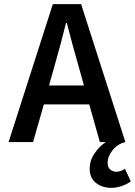

<svg xmlns="http://www.w3.org/2000/svg" viewBox="-20 -680 646 919"><path d="M514.2 219.2Q468.3 219.2 438.7 195.1Q409.2 170.9 409.2 127.9Q409.2 87.9 433.1 53.2Q457 18.6 486.8 0H458L407.2 -180.2H189.9L138.2 0H21L232.9 -660.2H368.2L580.1 0Q543 8.8 519 38.6Q495.1 68.4 495.1 100.1Q495.1 120.1 507.3 131.1Q519.5 142.1 537.1 142.1Q557.6 142.1 578.1 127.9L606 188Q589.4 201.2 563 210.2Q536.6 219.2 514.2 219.2ZM214.8 -271H381.8L358.9 -353Q329.6 -454.6 299.8 -569.8H295.9Q271 -468.8 237.8 -353Z"/></svg>

Font: Office Code Pro Medium
Style: Regular
Weight: 500
Designer: Nathan Rutzky & Paul D. Hunt
Foundry: Adobe Systems Incorporated
Version: Version 1.004;PS 001.004;hotconv 1.0.70;makeotf.lib2.5.58329